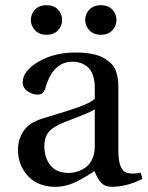

<svg xmlns="http://www.w3.org/2000/svg" viewBox="-20 -703 565 735"><path d="M425.8 -627Q425.8 -603.5 409.9 -586.7Q394 -569.8 366.2 -569.8Q338.4 -569.8 322.3 -586.9Q306.2 -604 306.2 -627Q306.2 -649.9 322.3 -666.5Q338.4 -683.1 366.2 -683.1Q394 -683.1 409.9 -666.5Q425.8 -649.9 425.8 -627ZM217.8 -627Q217.8 -603.5 201.9 -586.7Q186 -569.8 158.2 -569.8Q130.4 -569.8 114.3 -586.9Q98.1 -604 98.1 -627Q98.1 -649.9 114.3 -666.5Q130.4 -683.1 158.2 -683.1Q186 -683.1 201.9 -666.5Q217.8 -649.9 217.8 -627ZM48.8 -129.9Q48.8 -169.9 70.6 -201.9Q92.3 -233.9 142.1 -249Q155.8 -253.4 189.7 -263.7Q223.6 -273.9 241.2 -279.5Q258.8 -285.2 283 -293.9Q307.1 -302.7 321.3 -310.3Q335.4 -317.9 342.8 -325.2V-367.2Q342.8 -396 335.2 -416.5Q327.6 -437 314.7 -447.3Q301.8 -457.5 287.8 -462.2Q273.9 -466.8 257.8 -466.8Q183.6 -466.8 154.8 -369.1Q150.4 -354.5 144 -347.7Q137.7 -340.8 123 -340.8Q105 -340.8 85.9 -353.5Q66.9 -366.2 66.9 -388.2Q66.9 -431.2 127 -466.6Q187 -502 269 -502Q305.7 -502 333.5 -496.3Q361.3 -490.7 378.7 -480.2Q396 -469.7 407.5 -457.8Q418.9 -445.8 424.3 -429.2Q429.7 -412.6 431.4 -399.4Q433.1 -386.2 433.1 -369.1V-127Q433.1 -48.3 467.8 -41Q488.3 -35.6 519 -42L524.9 -18.1Q464.4 12.2 407.2 12.2Q382.3 12.2 367.9 -2.7Q353.5 -17.6 341.8 -47.9Q322.8 -35.6 311.8 -29.1Q300.8 -22.5 278.6 -10.7Q256.3 1 234.9 6.6Q213.4 12.2 192.9 12.2Q125.5 12.2 87.2 -29.1Q48.8 -70.3 48.8 -129.9ZM149.9 -144Q149.9 -97.7 173.6 -69.3Q197.3 -41 242.2 -41Q258.8 -41 274.9 -45.9Q291 -50.8 306.9 -61.5Q322.8 -72.3 332.8 -93.3Q342.8 -114.3 342.8 -143.1V-284.2Q324.2 -272 228 -235.8Q185.5 -219.7 167.7 -199.2Q149.9 -178.7 149.9 -144Z"/></svg>

Font: Heuristica
Style: Regular
Weight: 400
Version: Version 1.0.2